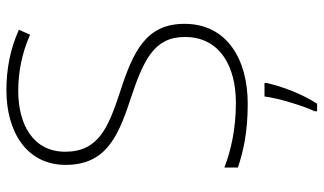

<svg xmlns="http://www.w3.org/2000/svg" viewBox="-220 -544 985 584"><g transform="rotate(-90 272.0 -251.5)"><path d="M492 -182C492 -299 410 -338 283 -379C177 -414 103 -444 103 -545C103 -643 186 -688 288 -688C343 -688 400 -678 459 -652L474 -686C416 -712 356 -724 290 -724C163 -724 63 -662 63 -544C63 -426 142 -386 259 -348C383 -307 452 -275 452 -181C452 -75 363 -26 252 -26C172 -26 107 -41 55 -61V-20C102 -4 160 10 249 10C385 10 492 -54 492 -182ZM312 68V61H271C266 104 241 183 226 214V221H249C279 175 301 116 312 68Z"/></g></svg>

Font: Noto Sans Ethiopic ExtraLight
Style: Regular
Weight: 200
Designer: Monotype Design Team
Foundry: Monotype Imaging Inc.
Version: Version 2.102